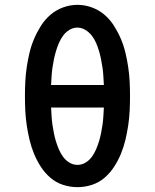

<svg xmlns="http://www.w3.org/2000/svg" viewBox="-20 -765 640 793"><path d="M300 8Q270 8 240.5 -1.5Q211 -11 188 -31Q165 -51 148.5 -76.5Q132 -102 120.5 -130Q109 -158 102 -187.5Q95 -217 90.5 -247Q86 -277 84.5 -307Q83 -337 83 -368Q83 -398 84.5 -428Q86 -458 90.5 -488Q95 -518 102 -547.5Q109 -577 121 -605Q133 -633 149.5 -659Q166 -685 189 -704.5Q212 -724 241 -734.5Q270 -745 300 -745Q330 -745 359 -734.5Q388 -724 411 -704.5Q434 -685 450.5 -659Q467 -633 479 -605Q491 -577 498 -547.5Q505 -518 509.5 -488Q514 -458 515.5 -428Q517 -398 517 -367Q517 -337 515.5 -307Q514 -277 509.5 -247Q505 -217 498 -187.5Q491 -158 479.5 -130Q468 -102 451.5 -76.5Q435 -51 412 -31Q389 -11 359.5 -1.5Q330 8 300 8ZM191 -414H409Q408 -431 407 -449Q406 -467 403.5 -484.5Q401 -502 397.5 -519.5Q394 -537 389 -554Q384 -571 377 -587.5Q370 -604 359 -618Q348 -632 332.5 -641.5Q317 -651 299 -651Q282 -651 266.5 -641.5Q251 -632 240.5 -617.5Q230 -603 223 -586.5Q216 -570 211 -553Q206 -536 202.5 -519Q199 -502 196.5 -484.5Q194 -467 193 -449Q192 -431 191 -414ZM300 -84Q318 -84 333.5 -93.5Q349 -103 359.5 -117.5Q370 -132 377 -148.5Q384 -165 389 -181.5Q394 -198 397.5 -215.5Q401 -233 403.5 -250.5Q406 -268 407 -286Q408 -304 409 -321H191Q192 -304 193 -286Q194 -268 196.5 -250.5Q199 -233 202.5 -215.5Q206 -198 211 -181.5Q216 -165 223 -148.5Q230 -132 240.5 -117.5Q251 -103 266.5 -93.5Q282 -84 300 -84Z"/></svg>

Font: Iosevka Custom SmBdEx
Style: Regular
Weight: 600
Width: 7
Monospace: yes
Designer: Belleve Invis
Foundry: Belleve Invis
Version: Version 11.2.4; ttfautohint (v1.8.4)